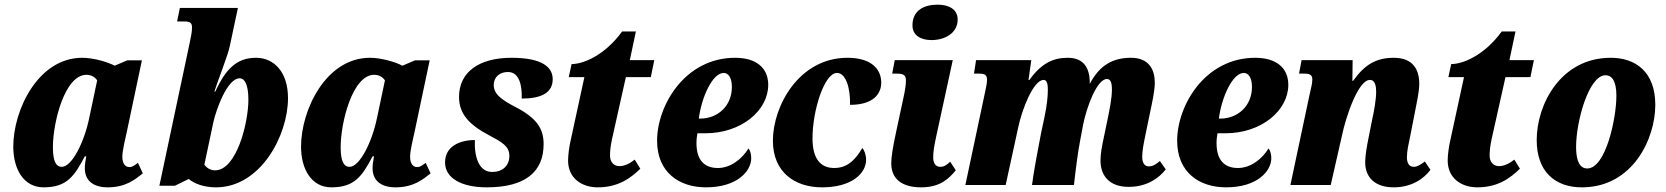

<svg xmlns="http://www.w3.org/2000/svg" viewBox="-20 -794 7148 824"><path d="M167 10C267 10 299 -38 344 -123H350C346 -102 344 -85 344 -72C344 -16 384 10 442 10C520 10 560 -24 593 -50L572 -95C557 -85 550 -77 535 -77C518 -77 505 -91 505 -122C505 -148 519 -204 524 -227L589 -535H526L472 -512C445 -527 382 -546 333 -546C143 -546 37 -321 37 -165C37 -66 83 10 167 10ZM245 -78C223 -78 207 -97 207 -162C207 -269 258 -473 351 -473C369 -473 387 -465 397 -449L363 -288C342 -185 289 -78 245 -78Z M907 10C1097 10 1216 -211 1216 -373C1216 -486 1155 -546 1079 -546C998 -546 950 -501 904 -401H900C909 -432 958 -556 966 -595L1001 -760H752L740 -702H771C798 -702 804 -694 804 -676C804 -654 800 -641 793 -605L664 3H731L790 -26C813 -6 855 10 907 10ZM903 -63C882 -63 867 -74 857 -87L896 -271C907 -320 954 -458 1009 -458C1029 -458 1046 -433 1046 -366C1046 -266 995 -63 903 -63Z M1402 10C1502 10 1534 -38 1579 -123H1585C1581 -102 1579 -85 1579 -72C1579 -16 1619 10 1677 10C1755 10 1795 -24 1828 -50L1807 -95C1792 -85 1785 -77 1770 -77C1753 -77 1740 -91 1740 -122C1740 -148 1754 -204 1759 -227L1824 -535H1761L1707 -512C1680 -527 1617 -546 1568 -546C1378 -546 1272 -321 1272 -165C1272 -66 1318 10 1402 10ZM1480 -78C1458 -78 1442 -97 1442 -162C1442 -269 1493 -473 1586 -473C1604 -473 1622 -465 1632 -449L1598 -288C1577 -185 1524 -78 1480 -78Z M2069 10C2236 10 2313 -58 2313 -175C2313 -243 2283 -288 2190 -336C2132 -366 2097 -391 2099 -433C2101 -461 2121 -485 2160 -485C2210 -485 2221 -424 2219 -371C2302 -371 2352 -395 2352 -454C2352 -504 2310 -546 2175 -546C2035 -546 1950 -484 1950 -378C1950 -304 1995 -258 2078 -214C2134 -184 2166 -167 2166 -125C2166 -82 2136 -56 2092 -56C2035 -56 2015 -121 2018 -193C1950 -193 1890 -164 1890 -97C1890 -29 1961 10 2069 10Z M2545 10C2632 10 2685 -28 2728 -70L2704 -109C2684 -93 2661 -81 2638 -81C2615 -81 2598 -98 2598 -126C2598 -146 2600 -167 2607 -199L2666 -463H2773L2788 -536H2683L2709 -659H2650C2575 -556 2483 -519 2433 -519L2421 -463H2488L2429 -191C2423 -165 2418 -129 2418 -105C2418 -29 2477 10 2545 10Z M3010 10C3143 10 3204 -59 3204 -115C3204 -133 3199 -149 3192 -157C3167 -115 3118 -73 3061 -73C2999 -73 2969 -111 2969 -180C2969 -196 2971 -210 2973 -222H3007C3162 -222 3277 -320 3277 -430C3277 -503 3225 -546 3135 -546C2919 -546 2800 -341 2800 -190C2800 -54 2895 10 3010 10ZM2985 -285H2979C2991 -378 3038 -481 3086 -481C3108 -481 3121 -457 3121 -421C3121 -339 3060 -285 2985 -285Z M3508 10C3638 10 3697 -52 3697 -108C3697 -131 3689 -149 3681 -159C3655 -116 3623 -73 3560 -73C3499 -73 3467 -116 3467 -200C3467 -321 3518 -481 3572 -481C3609 -481 3630 -419 3628 -344C3730 -344 3762 -393 3762 -439C3762 -498 3719 -546 3617 -546C3409 -546 3297 -339 3297 -190C3297 -56 3390 10 3508 10Z M3978 -622C4035 -622 4090 -652 4090 -710C4090 -757 4048 -774 4004 -774C3949 -774 3896 -752 3896 -685C3896 -641 3933 -622 3978 -622ZM3933 10C4014 10 4051 -26 4082 -63L4058 -100C4041 -85 4032 -78 4015 -78C3996 -78 3985 -93 3985 -118C3985 -144 3989 -166 3998 -209L4069 -536H3820L3809 -478H3829C3860 -478 3868 -470 3868 -448C3868 -431 3864 -404 3857 -373L3828 -238C3811 -161 3805 -119 3805 -93C3805 -26 3851 10 3933 10Z M4824 8C4903 8 4954 -30 4983 -67L4958 -103C4940 -88 4928 -80 4910 -80C4893 -80 4882 -94 4882 -121C4882 -147 4888 -177 4896 -216L4916 -313C4924 -351 4936 -403 4936 -439C4936 -494 4912 -546 4834 -546C4757 -546 4700 -515 4658 -436H4656C4657 -439 4657 -443 4657 -445C4655 -499 4634 -546 4562 -546C4502 -546 4450 -524 4398 -451H4394L4406 -536H4169L4160 -478H4183C4208 -478 4216 -471 4216 -451C4216 -433 4210 -413 4207 -396L4123 0H4296L4350 -248C4365 -320 4414 -451 4459 -451C4475 -451 4477 -428 4477 -409C4477 -384 4474 -344 4462 -289L4448 -223C4435 -156 4417 -62 4409 0H4589C4596 -63 4607 -149 4616 -193L4628 -257C4643 -333 4687 -455 4731 -455C4750 -455 4752 -429 4752 -409C4752 -371 4741 -321 4735 -290L4718 -208C4708 -162 4703 -133 4703 -105C4703 -42 4739 8 4824 8Z M5242 10C5375 10 5436 -59 5436 -115C5436 -133 5431 -149 5424 -157C5399 -115 5350 -73 5293 -73C5231 -73 5201 -111 5201 -180C5201 -196 5203 -210 5205 -222H5239C5394 -222 5509 -320 5509 -430C5509 -503 5457 -546 5367 -546C5151 -546 5032 -341 5032 -190C5032 -54 5127 10 5242 10ZM5217 -285H5211C5223 -378 5270 -481 5318 -481C5340 -481 5353 -457 5353 -421C5353 -339 5292 -285 5217 -285Z M5961 10C6040 10 6091 -28 6119 -65L6095 -101C6075 -86 6062 -78 6047 -78C6029 -78 6018 -92 6018 -119C6018 -146 6025 -176 6033 -214L6052 -311C6059 -348 6071 -399 6071 -435C6071 -494 6045 -546 5962 -546C5886 -546 5837 -517 5787 -447H5784L5785 -536H5566L5555 -478H5578C5606 -478 5612 -469 5612 -453C5612 -435 5606 -413 5602 -396L5518 0H5691L5739 -211C5757 -298 5810 -451 5859 -451C5882 -451 5886 -423 5886 -400C5886 -366 5876 -312 5870 -286L5854 -206C5845 -161 5840 -131 5839 -102C5837 -33 5881 10 5961 10Z M6320 10C6407 10 6460 -28 6503 -70L6479 -109C6459 -93 6436 -81 6413 -81C6390 -81 6373 -98 6373 -126C6373 -146 6375 -167 6382 -199L6441 -463H6548L6563 -536H6458L6484 -659H6425C6350 -556 6258 -519 6208 -519L6196 -463H6263L6204 -191C6198 -165 6193 -129 6193 -105C6193 -29 6252 10 6320 10Z M6769 10C6986 10 7084 -197 7084 -344C7084 -487 6998 -546 6893 -546C6678 -546 6575 -346 6575 -193C6575 -57 6654 10 6769 10ZM6792 -71C6762 -71 6744 -99 6744 -163C6744 -274 6799 -471 6870 -471C6899 -471 6917 -445 6917 -383C6917 -285 6871 -71 6792 -71Z"/></svg>

Font: Noto Serif Condensed Black
Style: Italic
Weight: 900
Width: 3
Italic angle: -12°
Designer: Monotype Design Team
Foundry: Monotype Imaging Inc.
Version: Version 2.013